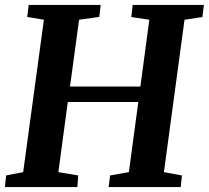

<svg xmlns="http://www.w3.org/2000/svg" viewBox="-22 -763 852 783"><path d="M-2 0 3 -47.5 72.5 -61 157 -682.5 89 -694 95 -743H388.5L383 -694L300.5 -682.5L263.5 -410H550.5L587 -682.5L513.5 -693.5L519 -743H809.5L803.5 -693.5L730.5 -682.5L646.5 -61L720 -47.5L715 0H421L427 -47.5L503.5 -61L542 -347H254.5L216 -61L297 -47.5L293.5 0Z"/></svg>

Font: Merriweather 20pt
Style: Bold Italic
Weight: 700
Italic angle: -7.8°
Version: Version 2.101